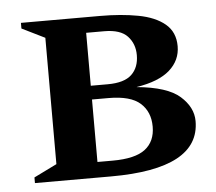

<svg xmlns="http://www.w3.org/2000/svg" viewBox="-40 -498 609 542"><g transform="rotate(-5 264.0 -227.0)"><path d="M103 -406 38 -438V-454H262Q322 -454 370 -445Q418 -436 445.5 -413Q473 -390 473 -350Q473 -310 442 -282.5Q411 -255 347 -245Q434 -237 469.5 -205.5Q505 -174 505 -135Q505 0 254 0H38V-16L103 -48ZM270 -410H219V-260H267Q314 -260 335 -280Q356 -300 356 -335Q356 -367 336 -388.5Q316 -410 270 -410ZM266 -221H219V-44H262Q326 -44 354.5 -66Q383 -88 383 -130Q383 -172 355.5 -196.5Q328 -221 266 -221Z"/></g></svg>

Font: Spectral SemiBold
Style: Regular
Weight: 600
Designer: Jean-Baptiste Levee
Foundry: Production Type
Version: Version 2.001